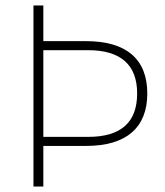

<svg xmlns="http://www.w3.org/2000/svg" viewBox="-20 -680 601 700"><path d="M293 -530Q404 -530 460.5 -481.5Q517 -433 517 -339Q517 -246 460.5 -197Q404 -148 293 -148H120V-181H302Q480 -181 480 -339Q480 -418 435 -457.5Q390 -497 302 -497H120V-530ZM138 -660V0H102V-660Z"/></svg>

Font: Kantumruy Pro ExtraLight
Style: Regular
Weight: 250
Version: Version 1.002